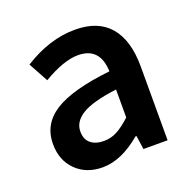

<svg xmlns="http://www.w3.org/2000/svg" viewBox="-98 -601 712 712"><g transform="rotate(-20 258.0 -245.5)"><path d="M191.9 12.2Q127.4 12.2 87.2 -27.6Q46.9 -67.4 46.9 -131.8Q46.9 -210.4 115.7 -253.9Q184.6 -297.4 335.9 -314Q332.5 -410.2 246.1 -410.2Q189.9 -410.2 107.9 -361.8L65.9 -439Q167.5 -502.9 268.1 -502.9Q358.9 -502.9 405 -448.7Q451.2 -394.5 451.2 -291V0H356L348.1 -54.2H344.2Q265.6 12.2 191.9 12.2ZM229 -78.1Q257.3 -78.1 281.5 -91.1Q305.7 -104 335.9 -131.8V-242.2Q239.7 -230 199 -204.8Q158.2 -179.7 158.2 -141.1Q158.2 -109.4 177.5 -93.8Q196.8 -78.1 229 -78.1Z"/></g></svg>

Font: Toshiba Sans Medium
Style: Regular
Weight: 500
Designer: Paul D. Hunt
Foundry: Toshiba Corporation
Version: Version 2.020;PS 2.0;hotconv 1.0.86;makeotf.lib2.5.63406